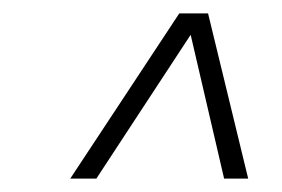

<svg xmlns="http://www.w3.org/2000/svg" viewBox="-20 -770 422 287"><path d="M85 -503 248 -750H291L351 -503H315L265 -718L124 -503Z"/></svg>

Font: Saira UltraCondensed Thin
Style: Italic
Weight: 250
Width: 1
Italic angle: -12°
Designer: Hector Gatti with collaboration of the Omnibus-Type team
Foundry: Omnibus-Type
Version: Version 1.101